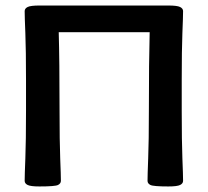

<svg xmlns="http://www.w3.org/2000/svg" viewBox="-20 -671 756 699"><path d="M592.8 -650.9Q625 -650.9 635.7 -645.5Q646.5 -640.1 646.5 -630.4Q646.5 -609.9 644 -550Q641.6 -490.2 641.6 -378.9V-267.6Q641.6 -156.2 644 -94.7Q646.5 -33.2 646.5 -12.7Q646.5 -2.9 635.7 2.4Q625 7.8 592.8 7.8Q538.1 7.8 527.6 2.4Q517.1 -2.9 517.1 -12.7Q517.1 -33.2 519.5 -94.7Q522 -156.2 522 -267.6Q522 -451.2 524.9 -553.7H193.8Q196.8 -451.2 196.8 -267.6Q196.8 -156.2 199.2 -94.7Q201.7 -33.2 201.7 -12.7Q201.7 -2.9 191.2 2.4Q180.7 7.8 123.5 7.8Q91.3 7.8 80.6 2.4Q69.8 -2.9 69.8 -12.7Q69.8 -33.2 72.3 -94.7Q74.7 -156.2 74.7 -267.6V-378.9Q74.7 -490.2 72.3 -550Q69.8 -609.9 69.8 -630.4Q69.8 -640.1 80.6 -645.5Q91.3 -650.9 123.5 -650.9Z"/></svg>

Font: ALMAS
Style: Bold
Weight: 700
Designer: ALMAS Font/ by Husham Jawad Kadhim, derived from the Bainsely font by/ Paul James MIller
Foundry: High-Logic / Made with FontCreator
Version: Version 1.411;September 19, 2021;FontCreator 14.0.0.2814 32-